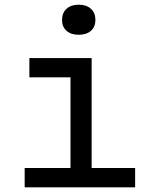

<svg xmlns="http://www.w3.org/2000/svg" viewBox="-20 -797 640 817"><path d="M85 0V-82H280V-468H105V-550H370V-82H555V0ZM315 -649Q282 -649 263 -666Q244 -683 244 -712Q244 -742 263 -759.5Q282 -777 315 -777Q348 -777 367 -759.5Q386 -742 386 -712Q386 -683 367 -666Q348 -649 315 -649Z"/></svg>

Font: NKDuy Mono
Style: Regular
Weight: 400
Monospace: yes
Designer: NKDuy
Foundry: NKDuy
Version: Version 2.251; ttfautohint (v1.8.4.7-5d5b)